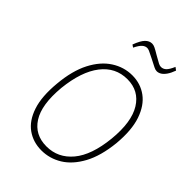

<svg xmlns="http://www.w3.org/2000/svg" viewBox="-237 -911 1019 1019"><g transform="rotate(45 272.0 -401.5)"><path d="M271.5 7.5Q209.5 7.5 162.5 -25.8Q115.5 -59 92.5 -127.8Q69.5 -196.5 79.5 -302Q89 -407 125 -476.8Q161 -546.5 215 -581.2Q269 -616 331.5 -616Q393.5 -616 440.8 -581.2Q488 -546.5 511.8 -477Q535.5 -407.5 526 -302Q515 -196 477.8 -127.2Q440.5 -58.5 386.8 -25.5Q333 7.5 271.5 7.5ZM275.5 -26.5Q362 -26.5 419.5 -95.2Q477 -164 491 -301Q504.5 -438 459.5 -510.5Q414.5 -583 327.5 -583Q238.5 -583 182.5 -510.5Q126.5 -438 112 -302Q99.5 -164.5 143.8 -95.5Q188 -26.5 275.5 -26.5ZM230 -722.5 216 -732Q232 -775 249 -792.2Q266 -809.5 286.5 -809.5Q296.5 -809.5 308 -804.2Q319.5 -799 348.5 -781.5Q378 -764.5 388 -759.5Q398 -754.5 407 -754.5Q423 -754.5 435.5 -766.2Q448 -778 461.5 -809.5L477.5 -797.5Q468 -771 456.5 -754.5Q445 -738 432.5 -730.2Q420 -722.5 407 -722.5Q396.5 -722.5 384.2 -729Q372 -735.5 338 -752.5Q310 -767 300.5 -770.8Q291 -774.5 284 -774.5Q270 -774.5 257.2 -763.2Q244.5 -752 230 -722.5Z"/></g></svg>

Font: Karla ExtraLight
Style: Italic
Weight: 250
Italic angle: -8°
Designer: Jonathan Pinhorn
Version: Version 2.004;gftools[0.9.33]